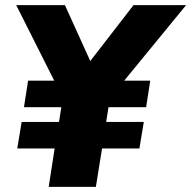

<svg xmlns="http://www.w3.org/2000/svg" viewBox="-20 -725 742 745"><path d="M169 0 192 -149H47L64 -252H209L218 -309H73L89 -412H205L202 -389L43 -705H232L344 -458H307L498 -705H702L443 -389L446 -412H563L547 -309H401L392 -252H538L521 -149H376L352 0Z"/></svg>

Font: Nunito Sans 12pt ExtraLight 12pt Black
Style: Italic
Weight: 900
Italic angle: -9°
Version: Version 3.101;gftools[0.9.27]